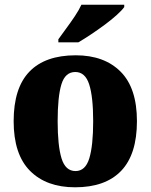

<svg xmlns="http://www.w3.org/2000/svg" viewBox="-20 -786 641 816"><path d="M299 10Q177 10 107.5 -60Q38 -130 38 -271Q38 -412 105 -481.5Q172 -551 302 -551Q423 -551 492.5 -481.5Q562 -412 562 -271Q562 -130 495 -60Q428 10 299 10ZM301 -59Q343 -59 359.5 -113Q376 -167 376 -271Q376 -375 359 -427.5Q342 -480 300 -480Q257 -480 241 -427.5Q225 -375 225 -271Q225 -167 241.5 -113Q258 -59 301 -59ZM228 -619Q242 -639 261 -664.5Q280 -690 298 -717Q316 -744 326 -766H508V-756Q499 -743 477 -723Q455 -703 426 -681.5Q397 -660 367 -640Q337 -620 313 -606H228Z"/></svg>

Font: Noto Serif Hebrew SemiCondensed Black
Style: Regular
Weight: 900
Width: 4
Designer: Monotype Design Team
Foundry: Monotype Imaging Inc.
Version: Version 2.004; ttfautohint (v1.8.4.7-5d5b)